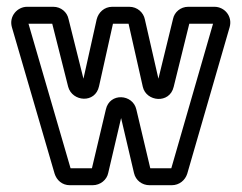

<svg xmlns="http://www.w3.org/2000/svg" viewBox="-20 -521 712 566"><path d="M423 -25 382 -198C372 -244 303 -249 292 -198L251 -25H188L64 -451H134L181 -265C193 -221 261 -215 272 -267L313 -451H359L401 -265C411 -221 480 -214 492 -265L538 -451H608L485 -25ZM421 25H486C509 25 526 10 532 -9L657 -441C666 -473 642 -501 612 -501H535C512 -501 494 -485 490 -465L447 -289L407 -464C403 -484 385 -501 361 -501H311C287 -501 270 -484 265 -464L226 -289L182 -465C178 -485 160 -501 137 -501H60C31 -501 6 -473 15 -441L141 -9C147 10 163 25 186 25H253C276 25 295 9 299 -11L337 -173L375 -11C380 11 399 25 421 25Z"/></svg>

Font: DIN Rundschrift
Style: BreitKont
Weight: 400
Width: 7
Version: Version 1.027